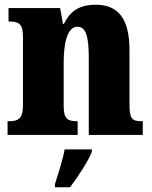

<svg xmlns="http://www.w3.org/2000/svg" viewBox="-20 -570 644 811"><path d="M12 0H308V-58H305C266 -58 249 -67 249 -122V-305C249 -384 263 -457 307 -457C346 -457 355 -408 355 -323V0H583V-58H579C539 -58 527 -67 527 -128V-358C527 -493 478 -550 384 -550C306 -550 272 -514 250 -469H246L234 -536H16V-479H20C59 -479 77 -470 77 -415V-125C77 -67 56 -58 16 -58H12ZM212 208V221H276C308 178 352 113 368 71V61H253C246 103 224 170 212 208Z"/></svg>

Font: Noto Serif Bengali Condensed Black
Style: Regular
Weight: 900
Width: 3
Designer: Juan Bruce, Universal Thirst, Indian Type Foundry and the Monotype Design Team.
Foundry: Monotype Imaging Inc.
Version: Version 2.003